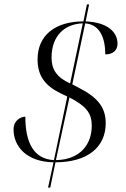

<svg xmlns="http://www.w3.org/2000/svg" viewBox="-20 -780 577 879"><path d="M225 -37 200 79H210L234 -37C378 -37 464 -104 464 -216C464 -292 423 -336 341 -378L311 -394L370 -673C439 -668 462 -603 462 -531C498 -531 518 -550 518 -580C518 -632 474 -678 372 -682L388 -760H378L362 -682C232 -682 152 -618 152 -508C152 -432 187 -388 255 -354L288 -338L227 -47C133 -52 96 -129 96 -246C73 -245 42 -228 42 -187C42 -113 98 -39 225 -37ZM359 -673 301 -398C239 -426 216 -463 216 -516C216 -620 280 -671 359 -673ZM236 -47 298 -334C378 -292 400 -260 400 -204C400 -121 349 -49 236 -47Z"/></svg>

Font: Noto Serif Display Light
Style: Italic
Weight: 300
Italic angle: -12°
Designer: Monotype Design Team
Foundry: Monotype Imaging Inc.
Version: Version 2.009